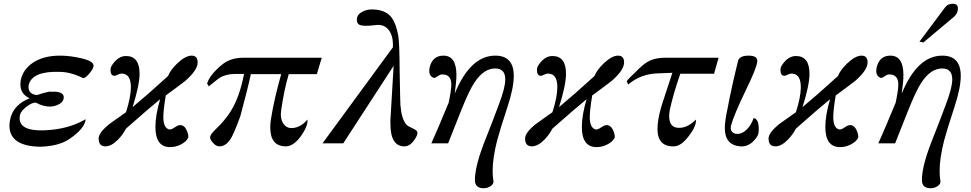

<svg xmlns="http://www.w3.org/2000/svg" viewBox="-20 -760 5150 1018"><path d="M476 -409Q473 -392 451 -367Q428 -341 418 -347Q355 -378 298 -379Q154 -384 133 -313Q131 -305 131 -300Q131 -260 176 -256Q180 -257 193.5 -261.5Q207 -266 211 -267Q215 -268 229.5 -271.5Q244 -275 249.5 -274Q255 -273 272 -274Q318 -271 318 -244Q318 -238 317 -235Q312 -216 290 -206Q273 -197 250 -195Q212 -193 170 -216Q150 -217 120 -194Q91 -171 86 -151Q84 -139 84 -134Q84 -64 215 -69Q343 -74 434 -128Q431 -80 348 -23Q292 15 193 18Q30 15 30 -94Q30 -114 36 -136Q55 -206 137 -239Q88 -261 88 -313Q88 -321 90 -335Q103 -395 158.5 -430Q214 -465 298 -465Q352 -465 411 -451Q446 -443 462 -432.5Q478 -422 476 -409Z M859 -254Q846 -176 846 -139Q846 -83 876 -74Q887 -71 907 -85Q928 -100 943 -96Q962 -91 972 -64Q981 -40 978 -30Q968 -9 940 5.5Q912 20 882 20Q804 20 804 -87Q804 -149 829 -234Q769 -185 648 -78Q630 -44 604 -18Q570 16 539 16Q503 16 503 -26Q503 -57 562 -104Q599 -130 648 -165Q674 -246 674 -297Q674 -356 642 -367Q631 -370 624 -370Q617 -370 604 -364Q591 -358 588 -358Q566 -358 566 -388Q566 -402 573 -413Q605 -463 648 -463Q720 -463 720 -369Q720 -309 683 -192Q759 -255 871 -357Q883 -388 919 -423Q963 -465 996 -465Q1028 -465 1028 -429Q1028 -388 961 -330Q944 -317 910 -291.5Q876 -266 859 -254Z M1268 -454H1686L1660 -367H1511Q1487 -288 1471 -177Q1469 -163 1469 -155Q1469 -125 1482 -105Q1498 -81 1525 -81Q1572 -81 1610 -126Q1614 -93 1576 -39Q1536 16 1496 16Q1413 16 1413 -84Q1413 -108 1417 -131Q1434 -237 1471 -367H1310Q1293 -287 1254 -143Q1221 -54 1206 -29Q1180 16 1143 16Q1126 16 1110 -2Q1094 -19 1094 -32Q1094 -47 1126 -77Q1171 -120 1202 -168Q1250 -243 1274 -368H1228Q1178 -368 1144 -347Q1136 -342 1087 -302L1078 -318Q1090 -354 1129 -392Q1164 -426 1188 -437Q1224 -454 1268 -454Z M2192 -62Q2198 -47 2176 -17Q2153 16 2124 16Q2050 16 2050 -104V-127Q2051 -136 2051 -141Q2051 -151 2067 -411L1800 0H1690L2063 -509Q2066 -569 2041 -601Q2016 -633 1972 -627Q1903 -618 1883 -630Q1872 -638 1872 -656Q1872 -682 1900 -697Q1923 -710 1951 -710Q2021 -710 2054 -670Q2080 -637 2092 -569Q2098 -532 2099 -384Q2102 -211 2103 -203Q2109 -128 2135 -99Q2142 -91 2167 -80Q2187 -71 2192 -62Z M2671 -194Q2631 -72 2616 -16Q2592 79 2592 145Q2592 176 2596 199Q2599 214 2582.5 226Q2566 238 2544 238Q2498 238 2498 194Q2498 116 2559 -34Q2594 -122 2625 -206Q2659 -295 2659 -339Q2659 -395 2609 -397Q2546 -399 2496 -323Q2467 -281 2419 -159L2356 0H2267Q2298 -68 2359 -216Q2373 -283 2373 -312Q2373 -340 2359.5 -353.5Q2346 -367 2320 -365Q2314 -365 2299.5 -355Q2285 -345 2281 -347Q2256 -354 2256 -385Q2256 -400 2262 -416Q2280 -465 2331 -465Q2400 -465 2400 -362Q2400 -327 2391 -264Q2474 -465 2606 -465Q2704 -465 2704 -358Q2704 -294 2671 -194Z M3120 -254Q3107 -176 3107 -139Q3107 -83 3137 -74Q3148 -71 3168 -85Q3189 -100 3204 -96Q3223 -91 3233 -64Q3242 -40 3239 -30Q3229 -9 3201 5.5Q3173 20 3143 20Q3065 20 3065 -87Q3065 -149 3090 -234Q3030 -185 2909 -78Q2891 -44 2865 -18Q2831 16 2800 16Q2764 16 2764 -26Q2764 -57 2823 -104Q2860 -130 2909 -165Q2935 -246 2935 -297Q2935 -356 2903 -367Q2892 -370 2885 -370Q2878 -370 2865 -364Q2852 -358 2849 -358Q2827 -358 2827 -388Q2827 -402 2834 -413Q2866 -463 2909 -463Q2981 -463 2981 -369Q2981 -309 2944 -192Q3020 -255 3132 -357Q3144 -388 3180 -423Q3224 -465 3257 -465Q3289 -465 3289 -429Q3289 -388 3222 -330Q3205 -317 3171 -291.5Q3137 -266 3120 -254Z M3507 -454H3790L3766 -369H3587Q3550 -263 3531 -176Q3528 -160 3528 -145Q3528 -89 3569 -83Q3620 -76 3670 -126Q3673 -92 3633 -40Q3593 14 3555 16Q3466 19 3466 -76Q3466 -97 3471 -130Q3479 -177 3503 -246Q3542 -365 3545 -374L3467 -371Q3377 -368 3312 -313Q3310 -311 3303 -329Q3304 -335 3370 -398Q3401 -428 3429 -440Q3462 -454 3507 -454Z M3995 -433Q3992 -400 3935 -283Q3872 -152 3857 -98Q3848 -65 3871 -54Q3878 -50 3890 -50Q3915 -50 3938.5 -72.5Q3962 -95 3976 -134Q4003 -130 4003 -75Q4003 -47 3993 -34Q3956 21 3903 16Q3823 8 3823 -81Q3823 -117 3837 -182Q3859 -299 3894 -440Q3904 -465 3949 -465Q3974 -465 3985.5 -457Q3997 -449 3995 -433Z M4411 -254Q4398 -176 4398 -139Q4398 -83 4428 -74Q4439 -71 4459 -85Q4480 -100 4495 -96Q4514 -91 4524 -64Q4533 -40 4530 -30Q4520 -9 4492 5.5Q4464 20 4434 20Q4356 20 4356 -87Q4356 -149 4381 -234Q4321 -185 4200 -78Q4182 -44 4156 -18Q4122 16 4091 16Q4055 16 4055 -26Q4055 -57 4114 -104Q4151 -130 4200 -165Q4226 -246 4226 -297Q4226 -356 4194 -367Q4183 -370 4176 -370Q4169 -370 4156 -364Q4143 -358 4140 -358Q4118 -358 4118 -388Q4118 -402 4125 -413Q4157 -463 4200 -463Q4272 -463 4272 -369Q4272 -309 4235 -192Q4311 -255 4423 -357Q4435 -388 4471 -423Q4515 -465 4548 -465Q4580 -465 4580 -429Q4580 -388 4513 -330Q4496 -317 4462 -291.5Q4428 -266 4411 -254Z M5059 -715Q5059 -689 5038 -671L4876 -535L4855 -539L4991 -721Q5004 -740 5032 -740Q5059 -740 5059 -715ZM5041 -194Q5001 -72 4986 -16Q4962 79 4962 145Q4962 176 4966 199Q4969 214 4952.5 226Q4936 238 4914 238Q4868 238 4868 194Q4868 116 4929 -34Q4964 -122 4995 -206Q5029 -295 5029 -339Q5029 -395 4979 -397Q4916 -399 4866 -323Q4837 -281 4789 -159L4726 0H4637Q4668 -68 4729 -216Q4743 -283 4743 -312Q4743 -340 4729.5 -353.5Q4716 -367 4690 -365Q4684 -365 4669.5 -355Q4655 -345 4651 -347Q4626 -354 4626 -385Q4626 -400 4632 -416Q4650 -465 4701 -465Q4770 -465 4770 -362Q4770 -327 4761 -264Q4844 -465 4976 -465Q5074 -465 5074 -358Q5074 -294 5041 -194Z"/></svg>

Font: GFS Didot
Style: Italic
Weight: 400
Italic angle: -12°
Designer: Takis Katsoulidis and George D. Matthiopoulos
Foundry: George Matthiopoulos and Takis Katsoulidis
Version: Version 1.0